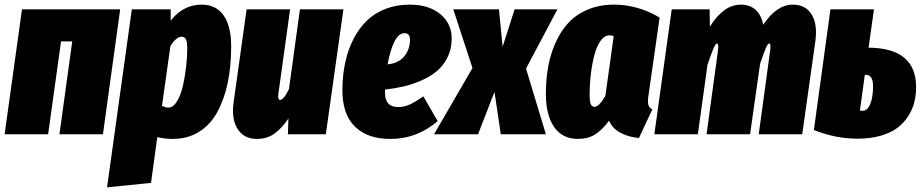

<svg xmlns="http://www.w3.org/2000/svg" viewBox="-32 -574 3949 821"><path d="M222.2 0 276.9 -397H229L173.8 0H-12.2L62 -534.2H481.9L408.2 0Z M425.8 227.1 531.7 -534.2H697.8V-485.8Q751.5 -554.2 830.6 -554.2Q891.6 -554.2 924.1 -508.3Q956.5 -462.4 956.5 -376Q956.5 -289.6 941.4 -218.5Q926.3 -147.5 896.5 -93.5Q866.7 -39.6 818.4 -9.8Q770 20 706.5 20Q672.9 20 640.6 12.2L613.8 208ZM687.5 -113.8Q708.5 -113.8 725.1 -141.1Q741.7 -168.5 750.7 -209.7Q759.8 -251 764.2 -291.7Q768.6 -332.5 768.6 -367.2Q768.6 -397 762.5 -407Q756.3 -417 744.6 -417Q722.7 -417 696.8 -377.9L660.6 -121.1Q677.7 -113.8 687.5 -113.8Z M1066.4 20Q1010.7 20 983.6 -23.2Q956.5 -66.4 967.3 -139.2L1022.5 -534.2H1208.5L1158.2 -171.9Q1155.3 -147 1165.5 -147Q1181.2 -147 1203.6 -192.9L1250.5 -534.2H1436.5L1361.3 0H1199.2L1201.2 -66.9Q1173.8 -26.4 1142.3 -3.2Q1110.8 20 1066.4 20Z M1720.2 -554.2Q1803.7 -554.2 1852.8 -512Q1901.9 -469.7 1899.4 -402.8Q1897.9 -359.9 1879.9 -325.4Q1861.8 -291 1834.5 -268.6Q1807.1 -246.1 1769 -229.5Q1731 -212.9 1693.8 -204.3Q1656.7 -195.8 1614.3 -190.9V-176.8Q1614.3 -116.2 1670.4 -116.2Q1696.3 -116.2 1720.2 -127.2Q1744.1 -138.2 1778.3 -162.1L1839.4 -56.2Q1751 20 1639.2 20Q1540.5 21 1485.4 -33Q1430.2 -86.9 1432.1 -195.8Q1433.1 -257.3 1445.1 -310.8Q1457 -364.3 1480.5 -409.2Q1503.9 -454.1 1537.4 -486.3Q1570.8 -518.6 1617.4 -536.4Q1664.1 -554.2 1720.2 -554.2ZM1625.5 -298.8Q1647.5 -300.8 1664.6 -308.8Q1681.6 -316.9 1692.1 -327.9Q1702.6 -338.9 1709.5 -352.8Q1716.3 -366.7 1718.8 -379.2Q1721.2 -391.6 1721.2 -403.8Q1721.2 -432.1 1697.3 -432.1Q1671.9 -432.1 1653.8 -394.5Q1635.7 -356.9 1625.5 -298.8Z M2351.6 -534.2 2217.3 -280.8 2302.2 0H2109.4L2082.5 -181.2L2012.2 0H1824.2L1988.3 -283.2L1906.2 -534.2H2101.6L2117.2 -374L2168.5 -534.2Z M2593.3 -554.2Q2694.8 -554.2 2788.6 -499L2741.2 -168Q2736.8 -142.1 2740 -127.4Q2743.2 -112.8 2757.3 -106L2700.2 16.1Q2655.8 12.2 2621.1 -6.3Q2586.4 -24.9 2572.3 -58.1Q2543.9 -19 2513.2 0.5Q2482.4 20 2439.5 20Q2372.6 20 2337.4 -31Q2302.2 -82 2302.2 -171.9Q2302.2 -231.9 2311.5 -285.9Q2320.8 -339.8 2342.8 -389.6Q2364.7 -439.5 2397.5 -475.3Q2430.2 -511.2 2480.5 -532.7Q2530.8 -554.2 2593.3 -554.2ZM2574.2 -422.9Q2553.2 -422.9 2536.6 -400.1Q2520 -377.4 2510 -340.1Q2500 -302.7 2494.6 -258.3Q2489.3 -213.9 2489.3 -167Q2489.3 -138.7 2494.4 -127.9Q2499.5 -117.2 2510.3 -117.2Q2529.3 -117.2 2556.6 -164.1L2592.3 -419.9Q2583.5 -422.9 2574.2 -422.9Z M3358.4 -554.2Q3413.1 -554.2 3439 -511.5Q3464.8 -468.8 3454.1 -395L3398.4 0H3212.4L3261.2 -357.9Q3265.1 -388.2 3257.3 -388.2Q3251.5 -388.2 3243.2 -369.6Q3234.9 -351.1 3218.3 -301.8L3175.3 0H2989.3L3038.1 -357.9Q3042 -388.2 3034.2 -388.2Q3028.3 -388.2 3019.8 -369.1Q3011.2 -350.1 2993.2 -296.9L2952.1 0H2766.1L2840.3 -534.2H3002.4L3003.4 -460Q3062 -554.2 3135.3 -554.2Q3174.8 -554.2 3199.5 -531.5Q3224.1 -508.8 3231.4 -467.8Q3288.6 -554.2 3358.4 -554.2Z M3682.1 -370.1Q3885.3 -368.7 3885.3 -201.2Q3885.3 -168 3877.9 -137.7Q3870.6 -107.4 3852.3 -78.4Q3834 -49.3 3806.4 -28.1Q3778.8 -6.8 3734.9 6.1Q3690.9 19 3635.3 19Q3540.5 19 3448.2 -18.1L3519 -534.2H3705.1ZM3656.2 -100.1Q3677.2 -100.1 3689.2 -129.2Q3701.2 -158.2 3701.2 -205.1Q3701.2 -253.9 3670.9 -253.9H3666L3645 -101.1Q3649.9 -100.1 3656.2 -100.1Z"/></svg>

Font: Fira Sans Compressed Heavy
Style: Italic
Weight: 900
Width: 3
Italic angle: -8°
Designer: Carrois Corporate & Edenspiekermann AG
Foundry: Carrois Corporate GbR & Edenspiekermann AG
Version: Version 4.203;PS 004.203;hotconv 1.0.88;makeotf.lib2.5.64775